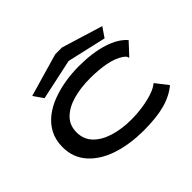

<svg xmlns="http://www.w3.org/2000/svg" viewBox="-169 -1066 1339 1339"><g transform="rotate(-45 500.0 -396.5)"><path d="M569 10Q427 10 317.5 -27Q208 -64 145.5 -135.5Q83 -207 83 -308Q83 -379 111 -432Q139 -485 187 -522.5Q235 -560 296.5 -583Q358 -606 426 -617Q494 -628 561 -628Q696 -628 792.5 -597.5Q889 -567 937 -511L861 -429L854 -422L849 -427Q849 -435 844 -440.5Q839 -446 826 -456Q777 -488 708.5 -500.5Q640 -513 557 -513Q466 -513 390.5 -492Q315 -471 270 -426.5Q225 -382 225 -313Q225 -244 269 -198Q313 -152 389.5 -128.5Q466 -105 563 -105Q613 -105 668.5 -113Q724 -121 772 -136.5Q820 -152 848 -176L919 -85Q859 -35 775 -12.5Q691 10 569 10ZM236 -639 186 -711 505 -803H572L876 -710L827 -638L538 -704Z"/></g></svg>

Font: Inconsolata UltraExpanded ExtraBold
Style: Regular
Weight: 800
Width: 9
Monospace: yes
Designer: Raph Levien, Cyreal, Brenton Simpson
Foundry: Raph Levien, Cyreal, Google
Version: Version 3.001; ttfautohint (v1.8.2.53-6de2)